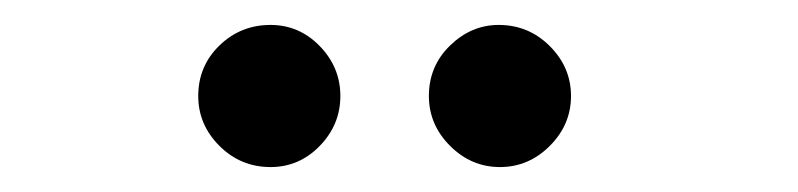

<svg xmlns="http://www.w3.org/2000/svg" viewBox="-20 -719 640 154"><path d="M197 -585Q173 -585 156 -602Q139 -619 139 -642Q139 -666 156 -682.5Q173 -699 197 -699Q220 -699 236.5 -682Q253 -665 253 -642Q253 -619 236.5 -602Q220 -585 197 -585ZM381 -585Q358 -585 341 -602Q324 -619 324 -642Q324 -666 341 -682.5Q358 -699 380 -699Q404 -699 421 -682Q438 -665 438 -642Q438 -619 421 -602Q404 -585 381 -585Z"/></svg>

Font: Arima SemiBold
Style: Regular
Weight: 600
Designer: Joana Correia and Natanael Gama
Foundry: NDISCOVER
Version: Version 1.101;gftools[0.9.23]